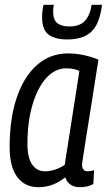

<svg xmlns="http://www.w3.org/2000/svg" viewBox="-20 -768 444 798"><path d="M312 10Q266 10 251 -31Q228 -12 200 -1Q172 10 140 10Q83 10 51.5 -32.5Q20 -75 20 -157Q20 -276 50 -363.5Q80 -451 134.5 -498.5Q189 -546 263 -546Q297 -546 330.5 -538.5Q364 -531 389 -520Q372 -408 359.5 -331.5Q347 -255 339.5 -207Q332 -159 328 -133Q324 -107 322.5 -96.5Q321 -86 321 -84Q321 -56 345 -56Q357 -56 371 -61L368 -3Q344 10 312 10ZM249 -83 310 -473Q289 -484 255 -484Q209 -484 172.5 -444Q136 -404 115 -332.5Q94 -261 94 -168Q94 -113 113.5 -84.5Q133 -56 167 -56Q188 -56 210 -63.5Q232 -71 249 -83ZM260 -604Q209 -604 182 -624Q155 -644 155 -696Q155 -723 161 -748H204Q202 -740 201.5 -733Q201 -726 201 -717Q201 -686 218 -672Q235 -658 268 -658Q311 -658 332.5 -681Q354 -704 361 -748H404Q394 -668 359.5 -636Q325 -604 260 -604Z"/></svg>

Font: Georama SemiCondensed
Style: Italic
Weight: 400
Width: 4
Italic angle: -9°
Designer: Jean-Baptiste Levee
Foundry: Production Type
Version: Version 1.000